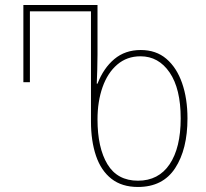

<svg xmlns="http://www.w3.org/2000/svg" viewBox="-20 -734 818 764"><path d="M529 10Q465 10 423.5 -22.5Q382 -55 362 -114Q342 -173 342 -251V-689H99V-407H73V-714H368V-518Q368 -489 367 -456Q366 -423 365 -401H368Q392 -463 435 -499Q478 -535 540 -535Q601 -535 642 -500Q683 -465 704.5 -403.5Q726 -342 726 -263Q726 -140 677 -65Q628 10 529 10ZM529 -15Q611 -15 655 -80.5Q699 -146 699 -263Q699 -381 655 -445.5Q611 -510 539 -510Q485 -510 446.5 -477Q408 -444 388 -387Q368 -330 368 -259Q368 -146 407.5 -80.5Q447 -15 529 -15Z"/></svg>

Font: Noto Sans Georgian Condensed Thin
Style: Regular
Weight: 100
Width: 3
Designer: Monotype Design Team, Akaki Razmadze
Foundry: Google LLC
Version: Version 2.005; ttfautohint (v1.8.4.7-5d5b)